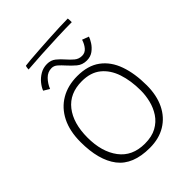

<svg xmlns="http://www.w3.org/2000/svg" viewBox="-231 -913 1048 1048"><g transform="rotate(-45 293.0 -389.0)"><path d="M300.5 19.5Q171 19.5 113.2 -55.8Q55.5 -131 55.5 -271Q55.5 -355 85.5 -414.8Q115.5 -474.5 170 -506.5Q224.5 -538.5 297.5 -538.5Q379 -538.5 430.5 -500.5Q482 -462.5 506.2 -394Q530.5 -325.5 530.5 -234Q530.5 -157 502.8 -100Q475 -43 423.5 -11.8Q372 19.5 300.5 19.5ZM298 -16Q352 -16 388.5 -36Q425 -56 446.8 -89Q468.5 -122 478 -160.8Q487.5 -199.5 487.5 -237Q487.5 -313 467.5 -372.8Q447.5 -432.5 405.2 -466.8Q363 -501 295.5 -501Q201 -501 150.2 -436.5Q99.5 -372 99.5 -261Q99.5 -151.5 150.2 -83.8Q201 -16 298 -16ZM109.5 -613.5Q116.5 -632.5 133 -653Q149.5 -673.5 173.8 -687.8Q198 -702 227.5 -702Q257.5 -702 278.2 -685Q299 -668 316.5 -647.5Q333 -628.5 351.2 -613Q369.5 -597.5 394.5 -597.5Q418 -597.5 433.2 -615.8Q448.5 -634 456.5 -660L495 -645.5Q491 -632.5 478.2 -612.2Q465.5 -592 444.8 -576.5Q424 -561 395 -561Q361 -561 337.2 -581.2Q313.5 -601.5 294 -623.5Q278.5 -641 263 -654.8Q247.5 -668.5 229.5 -668.5Q199 -668.5 176.8 -645.8Q154.5 -623 143 -593.5ZM484.5 -767.5Q437 -767.5 373.5 -765Q310 -762.5 246.8 -759Q183.5 -755.5 135 -751.5Q135 -757 136.2 -765Q137.5 -773 139.5 -776.5Q151 -778.5 181.8 -781Q212.5 -783.5 253.5 -786.2Q294.5 -789 338.2 -791.5Q382 -794 420.5 -795.5Q459 -797 483 -797Q484 -794.5 484.2 -785.5Q484.5 -776.5 484.5 -767.5Z"/></g></svg>

Font: Grandstander Thin
Style: Regular
Weight: 100
Designer: Tyler Finck
Foundry: Etcetera Type Co
Version: Version 1.200; ttfautohint (v1.8.3)